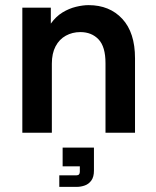

<svg xmlns="http://www.w3.org/2000/svg" viewBox="-20 -517 607 748"><path d="M67 0V-487H178V-353H147Q158 -397 178 -425Q198 -453 223.5 -468.5Q249 -484 276 -490.5Q303 -497 325 -497Q407 -497 456.5 -443.5Q506 -390 506 -290V0H391V-271Q391 -335 364 -363.5Q337 -392 293 -392Q262 -392 236.5 -378Q211 -364 196.5 -336.5Q182 -309 182 -269V0ZM211 211V166H278Q291 166 291 152V131H224V58H346V148Q346 172 336 186Q326 200 310.5 205.5Q295 211 280 211Z"/></svg>

Font: SUSE SemiBold
Style: Regular
Weight: 600
Designer: Rene Bieder
Foundry: SUSE
Version: Version 1.000